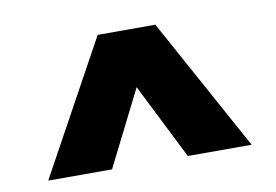

<svg xmlns="http://www.w3.org/2000/svg" viewBox="-49 -793 715 497"><g transform="rotate(-10 308.5 -544.5)"><path d="M41.9 -369.2V-370.2L232.9 -718.5H384.5L209.1 -369.2ZM408.3 -369.2 232.9 -718.5H384.5L575.5 -370.2V-369.2Z"/></g></svg>

Font: Foldit Thin
Style: Regular
Weight: 100
Designer: Sophia Tai
Foundry: Sophia Tai
Version: Version 1.003